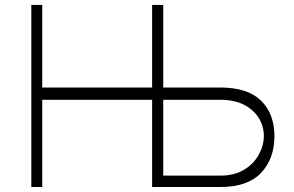

<svg xmlns="http://www.w3.org/2000/svg" viewBox="-20 -747 1175 767"><path d="M105.1 0V-727.3H148.8V-397.4H587.7V-727.3H632.1V-397.4H860.4Q969.8 -397.4 1023.1 -344.6Q1076.3 -291.9 1076.3 -203.1Q1076.3 -113.3 1023.1 -56.6Q969.8 0 860.4 0H587.7V-348.4H148.8V0ZM632.1 -348.4V-45.5H860.4Q915.8 -45.5 954.5 -68.7Q993.3 -92 1013.5 -128.6Q1033.7 -165.1 1034.1 -204.5Q1033.7 -243.3 1013.5 -275.9Q993.3 -308.6 954.5 -328.5Q915.8 -348.4 860.4 -348.4Z"/></svg>

Font: Inter Extra Light BETA
Style: Regular
Weight: 200
Designer: Rasmus Andersson
Foundry: rsms
Version: Version 3.011;git-f93a4a705